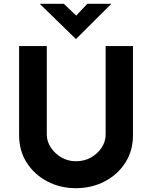

<svg xmlns="http://www.w3.org/2000/svg" viewBox="-20 -977 796 1005"><path d="M225 -272Q225 -237 246 -205Q267 -173 301.5 -153Q336 -133 377 -133Q422 -133 457 -153Q492 -173 512.5 -205Q533 -237 533 -272V-736H676V-269Q676 -188 636 -125.5Q596 -63 528 -27.5Q460 8 377 8Q295 8 227.5 -27.5Q160 -63 120 -125.5Q80 -188 80 -269V-736H225ZM314 -957 392 -883 358 -873 437 -957H563L378 -773H377L188 -957Z"/></svg>

Font: Josefin Sans Thin
Style: Bold
Weight: 700
Version: Version 2.000